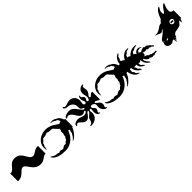

<svg xmlns="http://www.w3.org/2000/svg" viewBox="498 -2795 5005 5005"><g transform="rotate(-45 3000.0 -293.0)"><path d="M346 -647C147 -647 142 -442 10 -442H-10V-158H10C194 -158 235 -331 336 -331C451 -331 477 -52 729 -52C870 -52 909 -158 990 -158H1010V-442H990C867 -442 822 -345 741 -345C577 -345 613 -647 346 -647Z M1425 157C1684 157 1811 -39 1851 -170C1865 -162 1882 -156 1900 -152C1883 -126 1875 -97 1875 -75C1875 -46 1860 -31 1853 -24C1842 -13 1835 6 1832 14C1829 22 1822 29 1810 40C1798 51 1782 73 1778 79C1774 85 1748 95 1748 103C1748 107 1750 110 1755 110C1759 110 1818 93 1891 6C1952 -66 1979 -124 1986 -155C1991 -157 1996 -158 2000 -158H2010V-442H1989C1986 -442 1982 -443 1978 -445C1973 -480 1942 -536 1901 -574C1882 -592 1850 -599 1840 -608C1830 -617 1814 -629 1803 -633C1792 -637 1785 -637 1777 -637C1769 -637 1756 -647 1745 -647C1734 -647 1726 -644 1713 -644C1700 -644 1660 -643 1660 -634C1660 -626 1679 -625 1688 -625C1697 -625 1719 -626 1725 -622C1731 -618 1737 -612 1746 -609C1755 -606 1767 -605 1773 -600C1779 -595 1780 -587 1797 -579C1814 -571 1828 -575 1845 -558C1873 -530 1876 -499 1882 -478C1853 -476 1829 -466 1810 -453C1740 -488 1640 -606 1439 -606C1243 -606 1085 -463 1085 -308C1085 -249 1092 -209 1106 -209C1109 -209 1110 -212 1110 -216C1110 -220 1106 -222 1106 -232C1106 -242 1118 -254 1118 -276C1118 -293 1117 -306 1121 -312C1125 -318 1141 -336 1146 -356C1151 -376 1150 -396 1160 -401C1170 -406 1193 -425 1208 -443C1221 -458 1241 -485 1246 -487C1249 -488 1259 -487 1271 -487C1349 -487 1396 -524 1412 -524C1430 -524 1450 -499 1505 -499C1520 -499 1535 -500 1549 -500C1567 -500 1584 -498 1596 -489C1622 -470 1632 -450 1650 -430C1660 -419 1671 -411 1678 -409C1678 -387 1705 -369 1729 -366C1724 -361 1719 -354 1719 -344C1719 -337 1722 -329 1727 -321L1724 -319C1714 -304 1702 -281 1702 -253C1702 -241 1704 -227 1710 -213C1700 -209 1684 -150 1687 -113C1668 -95 1649 -66 1643 -36C1597 -17 1577 14 1566 26C1564 29 1560 31 1555 31H1552C1546 30 1539 29 1530 29C1521 29 1509 30 1495 35C1450 50 1439 78 1407 78C1396 78 1364 59 1343 59C1317 59 1290 67 1270 77C1238 51 1217 55 1193 55C1183 55 1172 54 1159 50C1082 26 1062 -10 1041 -10C1038 -10 1036 -7 1036 -3C1036 8 1096 157 1425 157Z M2361 170C2509 170 2623 95 2623 -58C2623 -87 2614 -95 2614 -124C2614 -141 2634 -163 2650 -163C2662 -163 2672 -152 2672 -120C2672 -103 2662 -75 2662 -30C2662 41 2700 95 2751 95C2761 95 2767 87 2767 79C2767 72 2762 66 2752 66C2742 66 2735 59 2735 49C2735 42 2738 32 2743 24C2755 5 2773 -16 2773 -46C2773 -112 2706 -109 2706 -166C2706 -192 2724 -207 2749 -207C2772 -207 2844 -185 2844 -120C2844 -93 2838 -72 2838 -48C2838 48 2912 127 2975 127C2985 127 2990 120 2990 114C2990 110 2989 107 2985 105C2975 100 2959 91 2959 66C2959 41 2982 41 2982 -22C2982 -78 2941 -114 2902 -138C2878 -153 2854 -177 2854 -193C2854 -202 2863 -209 2885 -209C2919 -209 2952 -158 3000 -158H3010V-442H3000C2927 -442 2917 -376 2880 -376C2865 -376 2855 -388 2855 -406C2855 -442 2938 -486 2938 -575C2938 -620 2925 -650 2925 -678C2925 -707 2939 -729 2957 -729C2967 -729 2971 -735 2971 -741C2971 -748 2966 -755 2958 -755C2867 -755 2796 -682 2796 -590C2796 -533 2821 -495 2821 -437C2821 -379 2792 -344 2771 -344C2750 -344 2736 -358 2736 -378C2736 -398 2771 -420 2771 -459C2771 -497 2748 -511 2728 -523C2712 -533 2698 -542 2698 -559C2698 -575 2707 -584 2707 -593C2707 -601 2703 -605 2697 -605C2671 -605 2657 -551 2657 -511C2657 -455 2695 -418 2695 -389C2695 -360 2683 -347 2657 -347C2618 -347 2608 -372 2608 -401C2608 -430 2622 -461 2622 -510C2622 -619 2539 -705 2433 -705C2354 -705 2295 -662 2240 -662C2195 -662 2203 -702 2183 -702C2175 -702 2169 -695 2169 -681C2169 -637 2229 -615 2285 -615C2381 -615 2466 -540 2466 -451C2466 -379 2465 -331 2523 -314C2552 -305 2559 -293 2559 -281C2559 -272 2553 -266 2541 -266C2519 -266 2487 -289 2427 -377C2364 -469 2303 -516 2224 -516C2126 -516 2037 -471 2037 -431C2037 -421 2043 -414 2052 -414C2070 -414 2078 -442 2119 -442C2168 -442 2225 -390 2257 -334C2303 -252 2340 -195 2418 -195C2458 -195 2493 -232 2510 -232C2522 -232 2529 -226 2529 -216C2529 -209 2525 -200 2517 -190C2503 -172 2476 -153 2429 -153C2363 -153 2307 -201 2235 -201C2163 -201 2086 -163 2086 -112C2086 -99 2092 -92 2099 -92C2126 -92 2126 -133 2157 -133C2220 -133 2272 -7 2369 -7C2478 -7 2523 -167 2569 -167C2580 -167 2585 -160 2585 -151C2585 -90 2499 -68 2465 -6C2455 13 2450 39 2443 62C2432 106 2394 143 2361 143C2349 143 2343 150 2343 157C2343 163 2349 170 2361 170Z M3425 157C3684 157 3811 -39 3851 -170C3865 -162 3882 -156 3900 -152C3883 -126 3875 -97 3875 -75C3875 -46 3860 -31 3853 -24C3842 -13 3835 6 3832 14C3829 22 3822 29 3810 40C3798 51 3782 73 3778 79C3774 85 3748 95 3748 103C3748 107 3750 110 3755 110C3759 110 3818 93 3891 6C3952 -66 3979 -124 3986 -155C3991 -157 3996 -158 4000 -158H4010V-442H3989C3986 -442 3982 -443 3978 -445C3973 -480 3942 -536 3901 -574C3882 -592 3850 -599 3840 -608C3830 -617 3814 -629 3803 -633C3792 -637 3785 -637 3777 -637C3769 -637 3756 -647 3745 -647C3734 -647 3726 -644 3713 -644C3700 -644 3660 -643 3660 -634C3660 -626 3679 -625 3688 -625C3697 -625 3719 -626 3725 -622C3731 -618 3737 -612 3746 -609C3755 -606 3767 -605 3773 -600C3779 -595 3780 -587 3797 -579C3814 -571 3828 -575 3845 -558C3873 -530 3876 -499 3882 -478C3853 -476 3829 -466 3810 -453C3740 -488 3640 -606 3439 -606C3243 -606 3085 -463 3085 -308C3085 -249 3092 -209 3106 -209C3109 -209 3110 -212 3110 -216C3110 -220 3106 -222 3106 -232C3106 -242 3118 -254 3118 -276C3118 -293 3117 -306 3121 -312C3125 -318 3141 -336 3146 -356C3151 -376 3150 -396 3160 -401C3170 -406 3193 -425 3208 -443C3221 -458 3241 -485 3246 -487C3249 -488 3259 -487 3271 -487C3349 -487 3396 -524 3412 -524C3430 -524 3450 -499 3505 -499C3520 -499 3535 -500 3549 -500C3567 -500 3584 -498 3596 -489C3622 -470 3632 -450 3650 -430C3660 -419 3671 -411 3678 -409C3678 -387 3705 -369 3729 -366C3724 -361 3719 -354 3719 -344C3719 -337 3722 -329 3727 -321L3724 -319C3714 -304 3702 -281 3702 -253C3702 -241 3704 -227 3710 -213C3700 -209 3684 -150 3687 -113C3668 -95 3649 -66 3643 -36C3597 -17 3577 14 3566 26C3564 29 3560 31 3555 31H3552C3546 30 3539 29 3530 29C3521 29 3509 30 3495 35C3450 50 3439 78 3407 78C3396 78 3364 59 3343 59C3317 59 3290 67 3270 77C3238 51 3217 55 3193 55C3183 55 3172 54 3159 50C3082 26 3062 -10 3041 -10C3038 -10 3036 -7 3036 -3C3036 8 3096 157 3425 157Z M4782 29C4784 26 4786 23 4787 20C4798 25 4813 27 4828 27C4843 27 4857 25 4867 22C4868 17 4869 12 4870 8C4880 10 4892 11 4902 11C4909 11 4916 11 4921 10C4936 7 4947 2 4947 -7C4947 -23 4930 -29 4910 -29C4904 -29 4898 -28 4891 -27C4883 -26 4874 -23 4866 -21C4865 -23 4864 -25 4863 -27C4846 -35 4825 -37 4811 -37C4804 -37 4799 -37 4796 -36C4797 -43 4792 -48 4788 -51C4778 -58 4743 -70 4713 -70C4715 -76 4717 -81 4718 -86C4697 -102 4638 -131 4616 -129C4642 -140 4657 -157 4661 -165C4663 -168 4663 -175 4663 -184C4663 -197 4662 -214 4658 -230C4678 -220 4712 -212 4744 -212C4754 -212 4765 -213 4775 -215C4780 -220 4782 -224 4784 -229C4812 -199 4829 -198 4843 -192C4850 -199 4856 -204 4860 -211C4880 -196 4917 -179 4924 -177L4930 -185C4961 -148 4976 -140 4984 -140C4993 -140 4996 -144 4996 -153V-156C4995 -166 4975 -199 4946 -205C4949 -213 4948 -221 4933 -236C4919 -250 4894 -260 4877 -264C4878 -269 4878 -274 4878 -278V-283C4866 -288 4839 -299 4790 -300C4789 -306 4787 -312 4782 -318C4746 -321 4672 -297 4639 -271C4623 -290 4607 -295 4592 -295C4588 -295 4585 -295 4581 -294C4586 -303 4592 -314 4597 -330C4601 -342 4609 -356 4617 -357C4622 -358 4628 -356 4635 -356H4638C4658 -358 4673 -368 4680 -368C4683 -368 4685 -368 4688 -367C4698 -365 4703 -360 4707 -359C4714 -358 4728 -354 4736 -354C4739 -354 4741 -354 4741 -356C4741 -358 4740 -360 4736 -363C4719 -377 4679 -401 4637 -401C4631 -401 4626 -401 4620 -400C4563 -390 4530 -342 4522 -311C4504 -351 4479 -366 4454 -369C4466 -383 4476 -398 4482 -411C4485 -418 4487 -426 4491 -430C4496 -435 4551 -423 4582 -465C4585 -469 4587 -471 4591 -471C4602 -471 4613 -470 4626 -472C4639 -474 4653 -478 4669 -486C4673 -488 4678 -490 4677 -493C4676 -495 4675 -497 4667 -500C4656 -504 4631 -507 4604 -507C4587 -507 4569 -506 4553 -503C4485 -492 4389 -428 4369 -386C4351 -412 4325 -421 4303 -421C4299 -421 4296 -421 4292 -420L4286 -419C4291 -430 4295 -442 4297 -453C4302 -476 4302 -486 4308 -487C4314 -488 4337 -496 4351 -509C4365 -522 4374 -536 4380 -548C4434 -557 4467 -575 4474 -576C4481 -577 4480 -584 4475 -585C4472 -586 4452 -590 4425 -590C4413 -590 4400 -589 4386 -587C4303 -572 4219 -495 4196 -425C4192 -425 4189 -426 4185 -426C4163 -454 4135 -468 4106 -471L4104 -477C4097 -500 4092 -510 4097 -514C4101 -517 4118 -535 4125 -553C4132 -570 4131 -587 4131 -601C4174 -635 4194 -667 4199 -671C4204 -675 4202 -679 4198 -679H4196C4192 -677 4152 -667 4116 -638C4063 -594 4028 -512 4026 -444C4025 -443 4025 -442 4024 -442H3999H3989L3990 -157H4019C4021 -157 4025 -157 4028 -157V-152C4028 -79 4076 17 4143 58C4182 82 4222 88 4227 88C4232 88 4235 84 4229 80C4223 76 4200 48 4154 19C4153 4 4152 -12 4142 -28C4132 -45 4114 -61 4110 -64C4105 -68 4109 -76 4112 -100C4113 -111 4114 -122 4114 -134C4114 -141 4114 -148 4113 -155C4125 -157 4136 -161 4146 -166H4149C4153 -166 4158 -166 4162 -166L4164 -146C4180 -49 4247 32 4326 60C4336 63 4340 60 4340 56C4340 54 4339 51 4337 49C4332 43 4318 23 4314 11C4310 -2 4287 -4 4276 -21C4265 -39 4263 -60 4261 -72C4259 -83 4236 -104 4234 -116L4233 -124C4244 -120 4254 -118 4265 -118C4269 -118 4273 -118 4277 -119C4290 -121 4303 -126 4316 -134C4328 -63 4348 9 4464 43C4472 46 4476 44 4476 40C4476 37 4475 35 4472 32C4463 24 4457 22 4449 8C4441 -6 4425 -20 4410 -25C4400 -28 4394 -39 4391 -53C4386 -75 4385 -94 4379 -113C4387 -108 4397 -105 4409 -105C4436 -105 4461 -118 4482 -136C4485 -89 4488 -80 4496 -52C4508 -12 4546 41 4588 65C4620 83 4623 94 4628 92C4632 90 4632 85 4630 77C4627 65 4613 45 4600 31C4588 18 4577 17 4570 -5C4555 -51 4535 -51 4535 -60C4535 -65 4539 -86 4540 -105C4546 -104 4552 -103 4556 -104L4561 -105C4585 -48 4624 -9 4681 3C4684 -2 4687 -8 4689 -14C4712 12 4751 30 4782 29Z M5498 196C5503 196 5504 192 5504 184C5504 178 5503 169 5503 158C5503 132 5513 120 5518 120C5523 120 5517 152 5525 152C5533 152 5542 116 5547 100C5550 91 5553 85 5557 85C5559 85 5561 87 5562 91C5565 100 5567 104 5569 104C5572 104 5573 91 5577 73C5581 55 5587 36 5597 26C5617 7 5644 -10 5674 -14C5704 -18 5816 -30 5854 -68C5875 -89 5883 -113 5905 -131C5912 -137 5919 -142 5928 -146C5932 -135 5933 -123 5933 -112C5933 -103 5932 -95 5931 -89C5928 -72 5932 -72 5941 -72C5950 -72 5974 -131 5977 -149C5978 -153 5978 -155 5979 -157L6000 -158H6010V-442H6000C5971 -442 5962 -444 5949 -455C5941 -464 5931 -473 5919 -482C5908 -490 5908 -515 5908 -551C5908 -587 5922 -642 5938 -675C5954 -708 5965 -740 5965 -746C5965 -751 5961 -755 5956 -755C5932 -755 5881 -707 5840 -647C5789 -571 5784 -560 5770 -560C5756 -560 5746 -578 5746 -627C5746 -676 5767 -704 5781 -729C5795 -754 5807 -766 5807 -773C5807 -778 5803 -782 5799 -782C5771 -782 5722 -739 5687 -684C5634 -601 5620 -518 5605 -509C5591 -500 5568 -485 5541 -439C5485 -435 5458 -417 5406 -379C5353 -340 5292 -319 5256 -319C5245 -319 5234 -324 5226 -324C5218 -324 5214 -319 5214 -313C5214 -307 5219 -300 5230 -300C5241 -300 5256 -301 5276 -288C5296 -275 5326 -254 5371 -254C5414 -254 5414 -300 5460 -304C5439 -275 5416 -247 5388 -223C5350 -190 5325 -173 5305 -159C5261 -128 5227 -94 5227 -53C5227 -48 5228 -44 5229 -40C5235 -24 5212 1 5212 33C5212 88 5254 140 5349 140C5396 140 5406 115 5429 104C5452 93 5454 94 5464 94C5474 94 5479 111 5479 131C5479 151 5487 196 5498 196ZM5240 -47C5240 -50 5243 -52 5247 -52C5253 -52 5264 -36 5264 -27C5264 -24 5262 -22 5259 -22C5248 -22 5240 -33 5240 -47ZM5329 -14C5329 -28 5375 -36 5381 -36C5387 -36 5392 -33 5392 -29C5392 -17 5360 1 5346 1C5332 1 5329 -8 5329 -14ZM5702 -258C5702 -298 5733 -330 5772 -330C5809 -330 5838 -305 5838 -274C5838 -231 5807 -198 5767 -198C5731 -198 5702 -224 5702 -258ZM5722 -265C5722 -251 5732 -240 5745 -240C5754 -240 5759 -246 5765 -246C5771 -246 5779 -238 5792 -238C5804 -238 5815 -248 5815 -262C5815 -275 5805 -286 5792 -286C5779 -286 5775 -281 5768 -281C5761 -281 5757 -288 5745 -288C5732 -288 5722 -278 5722 -265Z"/></g></svg>

Font: Teranoptia Furiae
Style: Regular
Weight: 400
Designer: Ariel Martín Pérez
Foundry: Tunera Type Foundry
Version: Version 1.001;FEAKit 1.0